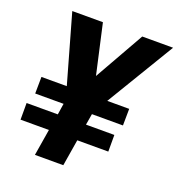

<svg xmlns="http://www.w3.org/2000/svg" viewBox="-133 -844 885 954"><g transform="rotate(20 310.0 -367.5)"><path d="M157 0H307L330 -140H494V-228H344L354 -287H518L519 -375H403L620 -735H457L308 -472L249 -735H87L189 -375H55L54 -287H204L195 -228H30V-140H180Z"/></g></svg>

Font: Iosevka Sparkle Heavy Oblique
Style: Regular
Weight: 900
Italic angle: -9°
Designer: Belleve Invis
Foundry: Belleve Invis
Version: Version 4.5.0; ttfautohint (v1.8.3)